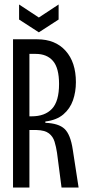

<svg xmlns="http://www.w3.org/2000/svg" viewBox="-20 -835 390 855"><path d="M38 0V-660H146Q226 -660 272 -609Q318 -558 318 -469Q318 -426 305 -388.5Q292 -351 262 -325.5Q232 -300 182 -294V-288Q241 -286 267.5 -261Q294 -236 304 -169L330 0H254L234 -154Q230 -181 223 -204Q216 -227 198 -241Q180 -255 143 -256H111V0ZM111 -317H121Q180 -317 211.5 -350.5Q243 -384 243 -461Q243 -532 216 -563.5Q189 -595 139 -595H111ZM65 -815 153 -757 241 -815V-748L153 -691L65 -748Z"/></svg>

Font: Bricolage Grotesque 48pt Condensed Light
Style: Regular
Weight: 300
Width: 3
Designer: Mathieu Triay
Foundry: Atelier Triay
Version: Version 1.000; ttfautohint (v1.8.4.7-5d5b);gftools[0.9.32]